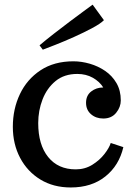

<svg xmlns="http://www.w3.org/2000/svg" viewBox="-20 -806 586 839"><path d="M289.1 13.2Q213.4 13.2 156.5 -21.5Q99.6 -56.2 67.9 -116.2Q36.1 -176.3 36.1 -252Q36.1 -329.6 66.9 -394.5Q97.7 -459.5 157 -498.8Q216.3 -538.1 300.8 -538.1Q335.9 -538.1 372.3 -527.6Q408.7 -517.1 439.5 -496.1Q470.2 -475.1 489 -442.9Q507.8 -410.6 507.8 -367.2Q507.8 -337.9 487.5 -313Q467.3 -288.1 431.2 -288.1Q399.4 -288.1 377.7 -306.9Q356 -325.7 356 -356.9Q356 -388.7 378.4 -406.2Q400.9 -423.8 431.2 -423.8Q415 -449.7 385.5 -466.3Q356 -482.9 317.9 -482.9Q260.7 -482.9 222.9 -451.9Q185.1 -420.9 166 -371.8Q147 -322.8 147 -268.1Q147 -173.8 190.4 -119.9Q233.9 -65.9 311 -65.9Q351.1 -65.9 383.3 -85.9Q415.5 -106 436.5 -133.1Q457.5 -160.2 463.9 -181.2L519 -163.1Q500.5 -83 440.4 -34.9Q380.4 13.2 289.1 13.2ZM167 -588.9 152.8 -607.9Q179.2 -630.4 214.8 -658.2Q250.5 -686 285.9 -712.6Q321.3 -739.3 346.7 -757.8L384.8 -785.6L434.1 -717.8Q419.9 -703.1 383.5 -683.6Q347.2 -664.1 303.5 -644.5Q259.8 -625 222.7 -610.4Z"/></svg>

Font: Trocchi
Style: Regular
Weight: 400
Designer: Vernon Adams
Foundry: Vernon Adams
Version: Version 1.101; ttfautohint (v1.8.4.7-5d5b);gftools[0.9.27]